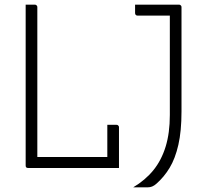

<svg xmlns="http://www.w3.org/2000/svg" viewBox="-20 -720 890 823"><path d="M101 0Q98 0 96 -0.5Q94 -1 92.5 -2.5Q91 -4 90.5 -6Q90 -8 90 -11Q90 -68 90 -126.5Q90 -185 90 -242.5Q90 -300 90 -354Q90 -408 90 -455Q90 -502 90 -539Q90 -576 90 -600Q90 -625 90 -650Q90 -675 90 -700Q97 -700 103.5 -700Q110 -700 116.5 -700Q123 -700 129 -700Q133 -700 135 -698.5Q137 -697 138.5 -695Q140 -693 140 -689Q140 -636 140 -582.5Q140 -529 140 -475.5Q140 -422 140 -368.5Q140 -315 140 -261.5Q140 -208 140 -154.5Q140 -101 140 -47H459Q466 -47 471.5 -42.5Q477 -38 481 -30.5Q485 -23 487.5 -15Q490 -7 490 0ZM440 -185Q447 -185 453.5 -185Q460 -185 466.5 -185Q473 -185 479 -185Q483 -185 485 -183.5Q487 -182 488.5 -180Q490 -178 490 -174Q490 -156 490 -133.5Q490 -111 490 -87Q490 -63 490 -40.5Q490 -18 490 0Q470 0 459 -3Q448 -6 444 -13Q440 -20 440 -31Q440 -52 440 -80Q440 -108 440 -136Q440 -164 440 -185ZM551 83Q603 52 637.5 9.5Q672 -33 690 -91.5Q708 -150 708 -227Q708 -248 708 -285.5Q708 -323 708 -371.5Q708 -420 708 -474Q708 -528 708 -582Q708 -636 708 -683L716 -648L697 -664L736 -653Q708 -653 682.5 -653Q657 -653 636 -653Q615 -653 598.5 -653Q582 -653 570 -653Q565 -653 562 -656Q559 -659 559 -664Q559 -673 559 -682Q559 -691 559 -700Q573 -700 592.5 -700Q612 -700 636 -700Q660 -700 688 -700Q716 -700 747 -700Q751 -700 753 -698.5Q755 -697 756.5 -695Q758 -693 758 -689Q758 -641 758 -594Q758 -547 758 -501Q758 -455 758 -410.5Q758 -366 758 -324Q758 -282 758 -242Q758 -158 744.5 -99Q731 -40 707 -0.5Q683 39 651 67Q641 76 632 79.5Q623 83 613 83Q602 83 592.5 83Q583 83 573 83Q563 83 551 83Z"/></svg>

Font: Recursive Light
Style: Regular
Weight: 300
Version: Version 1.085